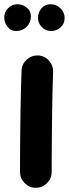

<svg xmlns="http://www.w3.org/2000/svg" viewBox="-56 -809 324 903"><path d="M123 -548.3Q153.8 -546.9 174.3 -523.9Q194.8 -501 193.8 -470.7Q192.4 -437.5 191.2 -389.4Q189.9 -341.3 189.2 -286.4Q188.5 -231.4 188 -177.2Q187.5 -123 187.3 -76.7Q187 -30.3 187 0Q187 30.3 165 52.2Q143.1 74.2 112.3 74.2Q82 74.2 60.1 52.2Q38.1 30.3 38.1 0Q38.1 -31.2 38.3 -77.6Q38.6 -124 39.1 -178.5Q39.6 -232.9 40.5 -288.3Q41.5 -343.8 42.7 -392.8Q43.9 -441.9 45.4 -477.5Q46.9 -508.3 69.8 -528.8Q92.8 -549.3 123 -548.3ZM248 -724.1Q248 -696.8 228.5 -679.9Q209 -663.1 185.1 -663.1Q158.2 -663.1 140.4 -682.1Q122.6 -701.2 122.6 -723.6Q122.6 -750.5 138.9 -769.8Q155.3 -789.1 180.7 -789.1Q208.5 -789.1 228.3 -770Q248 -751 248 -724.1ZM89.4 -731.9Q89.4 -703.1 69.3 -683.1Q49.3 -663.1 20.5 -663.1Q-5.9 -663.1 -21 -683.6Q-36.1 -704.1 -36.1 -726.1Q-36.1 -752 -17.8 -770.5Q0.5 -789.1 26.4 -789.1Q49.3 -789.1 69.3 -773.7Q89.4 -758.3 89.4 -731.9Z"/></svg>

Font: Mikhak ExtraBold
Style: Regular
Weight: 800
Designer: Amin Abedi
Version: Version 3.3